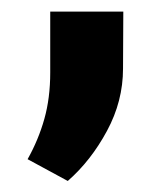

<svg xmlns="http://www.w3.org/2000/svg" viewBox="-20 -139 286 336"><path d="M98.6 177.7 28.3 139.6Q47.4 105.5 57.6 69.1Q67.9 32.7 67.9 -12.2V-118.7H195.8L195.3 -19Q195.3 38.1 167.2 90.1Q139.2 142.1 98.6 177.7Z"/></svg>

Font: Robotiche
Style: Bold
Weight: 700
Designer: Google
Version: Version 2.001